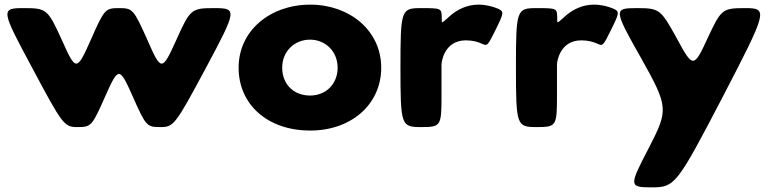

<svg xmlns="http://www.w3.org/2000/svg" viewBox="-20 -548 3316 828"><path d="M434 -133C491 -261 495 -261 552 -133C609 -4 613 0 671 0C729 0 735 -7 869 -257C1002 -506 1003 -513 904 -513C805 -513 800 -509 740 -375C679 -240 675 -240 616 -375C556 -509 552 -513 493 -513C434 -513 430 -509 371 -375C311 -240 307 -240 247 -375C186 -509 181 -513 82 -513C-17 -513 -16 -506 118 -257C251 -7 257 0 315 0C373 0 377 -4 434 -133Z M1009 -256C1009 -98 1133 15 1318 15C1495 15 1624 -98 1624 -256C1624 -416 1488 -528 1318 -528C1145 -528 1009 -416 1009 -256ZM1197 -256C1197 -327 1250 -377 1317 -377C1383 -377 1436 -327 1436 -256C1436 -186 1386 -136 1317 -136C1245 -136 1197 -186 1197 -256Z M1796 0C1881 0 1884 -4 1884 -135V-270C1884 -283 1897 -374 1989 -374C2019 -374 2042 -367 2057 -360C2082 -349 2082 -348 2118 -421C2154 -494 2155 -499 2124 -512C2104 -520 2076 -528 2043 -528C1993 -528 1953 -506 1926 -484C1881 -446 1885 -440 1885 -476C1884 -512 1881 -513 1796 -513C1710 -513 1707 -506 1707 -257C1707 -7 1710 0 1796 0Z M2294 0C2379 0 2382 -4 2382 -135V-270C2382 -283 2395 -374 2487 -374C2517 -374 2540 -367 2555 -360C2580 -349 2580 -348 2616 -421C2652 -494 2653 -499 2622 -512C2602 -520 2574 -528 2541 -528C2491 -528 2451 -506 2424 -484C2379 -446 2383 -440 2383 -476C2382 -512 2379 -513 2294 -513C2208 -513 2205 -506 2205 -257C2205 -7 2208 0 2294 0Z M3031 -382C2972 -254 2968 -254 2899 -382C2829 -509 2824 -513 2725 -513C2626 -513 2626 -507 2745 -297C2863 -86 2863 -75 2778 90C2692 255 2692 260 2791 260C2890 260 2899 249 3095 -127C3290 -502 3293 -513 3194 -513C3095 -513 3090 -509 3031 -382Z"/></svg>

Font: Hussar Print
Style: Bold
Weight: 700
Foundry: Cannot Into Space Fonts
Version: Version 2.00